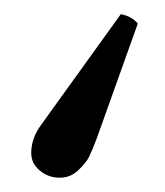

<svg xmlns="http://www.w3.org/2000/svg" viewBox="-20 -119 232 270"><path d="M64 130.9Q47.9 130.9 35.9 120.8Q23.9 110.8 23.9 96.2Q23.9 75.2 38.1 56.2L149.9 -99.1Q165 -96.2 173.8 -85.9L116.2 75.2Q109.4 93.3 105.2 101.6Q101.1 109.9 90.1 120.4Q79.1 130.9 64 130.9Z"/></svg>

Font: Linux Libertine
Style: Regular
Weight: 400
Designer: Philipp H. Poll
Foundry: Philipp H. Poll
Version: Version 5.3.0 ; ttfautohint (v0.9)